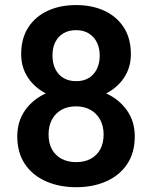

<svg xmlns="http://www.w3.org/2000/svg" viewBox="-20 -741 610 770"><path d="M285.6 9.8Q218.3 9.8 164.8 -13.7Q111.3 -37.1 80.3 -82.5Q49.3 -127.9 49.3 -194.3Q49.3 -253.4 79.8 -297.6Q110.4 -341.8 163.6 -366.5Q216.8 -391.1 284.7 -391.1Q352.5 -391.1 405.8 -366.5Q459 -341.8 489.7 -297.6Q520.5 -253.4 520.5 -194.3Q520.5 -127.9 489.7 -82.5Q459 -37.1 406 -13.7Q353 9.8 285.6 9.8ZM285.6 -90.8Q319.3 -90.8 344 -104.2Q368.7 -117.7 382.1 -142.3Q395.5 -167 395.5 -201.7Q395.5 -235.8 381.6 -261.2Q367.7 -286.6 342.8 -300.5Q317.9 -314.5 284.7 -314.5Q251 -314.5 226.3 -300.5Q201.7 -286.6 188.2 -261.2Q174.8 -235.8 174.8 -201.7Q174.8 -167 188.2 -142.3Q201.7 -117.7 226.6 -104.2Q251.5 -90.8 285.6 -90.8ZM285.6 -339.4Q221.2 -339.4 171.4 -362.8Q121.6 -386.2 93.3 -428Q64.9 -469.7 64.9 -523.4Q64.9 -586.9 93.3 -630.9Q121.6 -674.8 171.4 -697.8Q221.2 -720.7 285.2 -720.7Q349.1 -720.7 398.7 -697.8Q448.2 -674.8 476.6 -630.9Q504.9 -586.9 504.9 -523.4Q504.9 -469.7 476.6 -428Q448.2 -386.2 398.7 -362.8Q349.1 -339.4 285.6 -339.4ZM285.6 -415.5Q314.9 -415.5 335.9 -428.2Q356.9 -440.9 368.4 -464.1Q379.9 -487.3 379.9 -518.1Q379.9 -548.3 368.4 -571.3Q356.9 -594.2 335.7 -607.2Q314.5 -620.1 285.2 -620.1Q255.9 -620.1 234.6 -607.7Q213.4 -595.2 201.9 -572.5Q190.4 -549.8 190.4 -518.1Q190.4 -487.3 201.9 -464.1Q213.4 -440.9 234.6 -428.2Q255.9 -415.5 285.6 -415.5Z"/></svg>

Font: Heebo SemiBold
Style: Regular
Weight: 600
Designer: Oded Ezer
Foundry: Ezer Type House
Version: Version 3.100